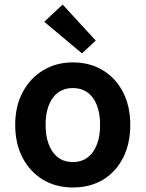

<svg xmlns="http://www.w3.org/2000/svg" viewBox="-20 -813 642 846"><path d="M301 13Q226 13 169 -21.5Q112 -56 79.5 -118Q47 -180 47 -263Q47 -345 80 -407Q113 -469 170.5 -503.5Q228 -538 301 -538Q376 -538 433 -503.5Q490 -469 522 -407Q554 -345 554 -263Q554 -180 522.5 -118Q491 -56 434.5 -21.5Q378 13 301 13ZM301 -99Q358 -99 389.5 -143.5Q421 -188 421 -263Q421 -338 389.5 -381.5Q358 -425 301 -425Q244 -425 212.5 -381.5Q181 -338 181 -263Q181 -188 212.5 -143.5Q244 -99 301 -99ZM341 -578 175 -717 256 -793 402 -634Z"/></svg>

Font: Ubuntu Sans
Style: Bold
Weight: 700
Designer: Dalton Maag Ltd
Foundry: Dalton Maag Ltd
Version: Version 1.006; ttfautohint (v1.8.4.7-5d5b)